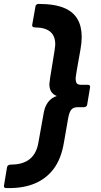

<svg xmlns="http://www.w3.org/2000/svg" viewBox="-74 -810 514 980"><path d="M-27 150H-43Q-54 150 -54 139L-38 43Q-35 30 -17 30Q103 30 122 -82L149 -233Q161 -302 216 -320Q178 -334 178 -381Q178 -393 193 -481Q208 -569 208 -584Q208 -669 106 -670Q90 -670 90 -681L107 -777Q109 -789 122 -790Q209 -790 259 -767Q343 -729 343 -621Q343 -593 337 -559Q312 -422 312 -409Q312 -395 317 -386Q322 -377 343 -377H375Q386 -377 386 -366L371 -276Q369 -264 355 -263H323Q302 -263 291 -251.5Q280 -240 274 -207L252 -81Q238 2 199 53Q125 150 -27 150Z"/></svg>

Font: YamahaIndonesia935. App
Style: Bold Italic
Weight: 700
Italic angle: -10°
Designer: Dalton Maag Ltd
Foundry: Dalton Maag Ltd
Version: Version 1.002; January 01, 2024; Regular/Italic